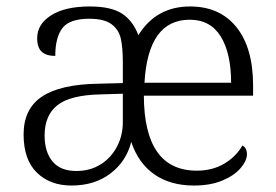

<svg xmlns="http://www.w3.org/2000/svg" viewBox="-20 -564 855 594"><path d="M53 -148Q53 -227 109.5 -265Q166 -303 283 -305L360 -307V-372Q360 -418 353.5 -445.5Q347 -473 324.5 -489.5Q302 -506 256 -506Q195 -506 173 -477Q151 -448 151 -391Q123 -391 109 -404Q95 -417 95 -446Q95 -489 138 -516.5Q181 -544 258 -544Q324 -544 358 -521.5Q392 -499 408 -455Q463 -544 568 -544Q660 -544 711.5 -480Q763 -416 763 -299V-268H425Q426 -36 589 -36Q637 -36 673.5 -57.5Q710 -79 730 -114Q744 -106 744 -87Q744 -67 724.5 -44Q705 -21 668 -5.5Q631 10 580 10Q507 10 457.5 -24.5Q408 -59 386 -125Q371 -65 322 -27.5Q273 10 201 10Q135 10 94 -30Q53 -70 53 -148ZM695 -308Q695 -399 663 -451Q631 -503 567 -503Q438 -503 427 -308ZM360 -186V-274L292 -272Q197 -270 157.5 -238.5Q118 -207 118 -145Q118 -94 142.5 -64.5Q167 -35 216 -35Q259 -35 291.5 -55.5Q324 -76 342 -110.5Q360 -145 360 -186Z"/></svg>

Font: Noto Serif Light
Style: Regular
Weight: 300
Designer: Monotype Design Team
Foundry: Monotype Imaging Inc.
Version: Version 1.001